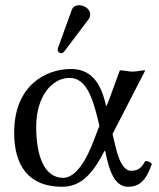

<svg xmlns="http://www.w3.org/2000/svg" viewBox="-20 -702 606 732"><path d="M409 -191 534 -434C521 -434 500 -429 485 -429C470 -429 452 -434 437 -434L390 -306H389C387 -298 385 -294 383 -304C363 -391 324 -439 250 -439C159 -439 34 -380 34 -196C34 -72 88 10 216 10C284 10 330 -31 380 -130L389 -91C405 -23 431 10 468 10C512 10 537 -14 559 -77C553 -84 546 -88 534 -88C517 -58 504 -51 479 -51C456 -51 436 -80 423 -133ZM359 -222 343 -181C309 -86 267 -24 221 -24C147 -24 118 -111 118 -219C118 -334 178 -405 245 -405C305 -405 331 -339 354 -243ZM282 -682C269 -682 258 -676 254 -665L202 -522C201 -519 200 -515 200 -512C200 -505 206 -499 214 -499C218 -499 223 -503 226 -507L318 -629C322 -634 324 -642 324 -647C324 -667 302 -682 282 -682Z"/></svg>

Font: Libertinus Math
Style: Regular
Weight: 400
Designer: Philipp H. Poll, Khaled Hosny
Foundry: Caleb Maclennan
Version: Version 7.050;RELEASE